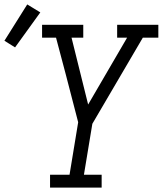

<svg xmlns="http://www.w3.org/2000/svg" viewBox="-93 -847 735 867"><path d="M133 0V-58H221L260 -295L204 -511L160 -677H97V-735H283V-677H230L305 -375L481 -677H436V-735H622V-677H552L324 -288L286 -58H366V0ZM-25 -633 -73 -663 30 -827 89 -791Z"/></svg>

Font: Iosevka Slab LtExObl
Style: Regular
Weight: 300
Width: 7
Italic angle: -9°
Monospace: yes
Designer: Belleve Invis
Foundry: Belleve Invis
Version: Version 11.1.0; ttfautohint (v1.8.3)